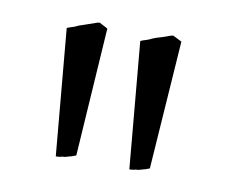

<svg xmlns="http://www.w3.org/2000/svg" viewBox="-45 -668 450 383"><g transform="rotate(10 180.5 -477.0)"><path d="M129 -347Q127 -346 121 -344Q118 -343 110 -341Q108 -340 105 -340Q101 -340 99 -339Q95 -338 89 -338L66 -594Q67 -595 80 -599Q83 -600 89 -603Q95 -605 98 -606L124 -615L129 -616L146 -607ZM278 -347Q276 -346 270 -344Q267 -343 259 -341Q257 -340 254 -340Q250 -340 248 -339Q244 -338 238 -338L215 -594Q216 -595 229 -599Q232 -600 238 -603Q243 -605 246 -606Q249 -607 256 -609Q262 -611 265 -612L273 -615L278 -616L296 -607Z"/></g></svg>

Font: Pochaevsk
Style: Regular
Weight: 400
Version: Version 1.210; ttfautohint (v1.8.4.7-5d5b)